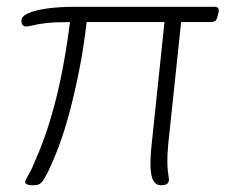

<svg xmlns="http://www.w3.org/2000/svg" viewBox="-20 -543 664 565"><path d="M72 2Q65 2 59.5 -0.5Q54 -3 54 -7Q54 -11 58 -18Q62 -25 69 -38Q76 -51 83 -69Q97 -100 111 -139Q125 -178 138.5 -227.5Q152 -277 164 -339Q176 -401 186 -478Q140 -478 115 -475Q90 -472 77.5 -468.5Q65 -465 56 -465Q51 -465 47 -469Q43 -473 43 -482Q43 -495 63 -504Q83 -513 118.5 -518Q154 -523 200 -523H611Q618 -523 621.5 -519.5Q625 -516 623 -506L620 -495Q618 -484 612.5 -481Q607 -478 601 -478H513L475 -118Q472 -84 472.5 -63.5Q473 -43 475 -31.5Q477 -20 477 -14Q477 -6 471.5 -2Q466 2 455 2H452Q439 2 431.5 -11Q424 -24 423 -50.5Q422 -77 426 -116L464 -478H235Q226 -401 213 -336Q200 -271 185.5 -216Q171 -161 154.5 -116.5Q138 -72 121 -37Q110 -15 102.5 -6.5Q95 2 81 2Z"/></svg>

Font: Asap ExtraLight
Style: Italic
Weight: 250
Italic angle: -6°
Version: Version 3.001